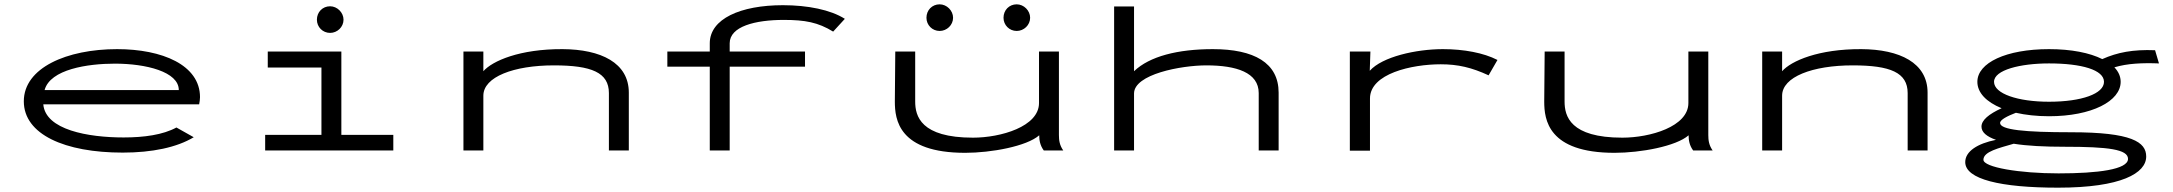

<svg xmlns="http://www.w3.org/2000/svg" viewBox="-20 -695 10040 887"><path d="M547 10C683 10 797 -14 875 -61L795 -106C733 -72 645 -60 551 -60C387 -60 190 -95 180 -213H900C902 -224 904 -235 904 -246C904 -395 729 -468 521 -468C289 -468 90 -382 90 -227C90 -74 279 10 547 10ZM186 -279C212 -375 385 -401 511 -401C653 -401 806 -364 806 -279Z M1505 -543C1538 -543 1567 -570 1567 -604C1567 -637 1538 -666 1505 -666C1470 -666 1444 -639 1444 -604C1444 -570 1471 -543 1505 -543ZM1205 0H1797V-72H1557V-457H1217V-383H1465V-72H1205Z M2121 0H2213V-253C2213 -340 2354 -393 2539 -393C2713 -393 2793 -360 2793 -265V0H2885V-267C2885 -405 2756 -467 2579 -468C2382 -469 2255 -414 2213 -366V-457H2121Z M3259 0H3351V-387H3699V-457H3351V-495C3351 -573 3469 -603 3601 -603C3699 -603 3759 -592 3829 -549L3883 -608C3817 -650 3711 -671 3597 -671C3401 -671 3259 -608 3259 -495V-457H3063V-387H3259Z M4321 -552C4354 -552 4383 -579 4383 -613C4383 -646 4354 -675 4321 -675C4286 -675 4260 -648 4260 -613C4260 -579 4287 -552 4321 -552ZM4677 -552C4710 -552 4739 -579 4739 -613C4739 -646 4710 -675 4677 -675C4642 -675 4616 -648 4616 -613C4616 -579 4643 -552 4677 -552ZM4439 11C4559 11 4723 -19 4781 -70C4781 -47 4785 -23 4802 0H4892C4875 -24 4872 -47 4872 -71V-457H4780V-219C4780 -110 4603 -59 4475 -59C4233 -59 4208 -159 4208 -226V-457H4116L4114 -226C4114 -143 4131 11 4439 11Z M5127 0H5219V-263C5219 -352 5436 -393 5553 -393C5692 -393 5795 -360 5795 -265V0H5887V-267C5887 -405 5773 -468 5583 -468C5421 -468 5291 -435 5219 -366V-665H5127Z M6216 1H6309V-240C6309 -355 6502 -398 6636 -398C6716 -398 6779 -383 6857 -347L6898 -418C6834 -451 6742 -468 6646 -468C6522 -468 6366 -433 6308 -368L6311 -457H6216Z M7439 11C7559 11 7723 -19 7781 -70C7781 -47 7785 -23 7802 0H7892C7875 -24 7872 -47 7872 -71V-457H7780V-219C7780 -110 7603 -59 7475 -59C7233 -59 7208 -159 7208 -226V-457H7116L7114 -226C7114 -143 7131 11 7439 11Z M8121 0H8213V-253C8213 -340 8354 -393 8539 -393C8713 -393 8793 -360 8793 -265V0H8885V-267C8885 -405 8756 -467 8579 -468C8382 -469 8255 -414 8213 -366V-457H8121Z M9446 -158C9644 -158 9777 -228 9777 -317C9777 -342 9767 -364 9748 -384C9808 -402 9877 -405 9954 -402L9936 -463C9833 -467 9762 -453 9692 -422C9634 -451 9549 -468 9446 -468C9248 -468 9115 -405 9115 -317C9115 -267 9156 -224 9227 -195C9168 -168 9134 -140 9134 -110C9134 -84 9158 -64 9201 -49C9116 -32 9059 4 9059 54C9059 133 9222 172 9488 172C9780 172 9895 105 9895 28C9895 -39 9828 -84 9548 -84C9334 -84 9220 -95 9220 -127C9220 -142 9254 -159 9293 -174C9337 -164 9389 -158 9446 -158ZM9446 -225C9302 -225 9192 -262 9192 -317C9192 -372 9314 -402 9446 -402C9597 -402 9700 -372 9700 -317C9700 -262 9597 -225 9446 -225ZM9143 43C9143 5 9215 -11 9283 -31C9345 -21 9425 -17 9518 -17C9720 -17 9811 -5 9811 39C9811 88 9672 106 9490 106C9310 106 9143 78 9143 43Z"/></svg>

Font: Inconsolata UltraExpanded
Style: Regular
Weight: 400
Width: 9
Monospace: yes
Designer: Raph Levien, Cyreal, Brenton Simpson
Foundry: Raph Levien, Cyreal, Google
Version: Version 3.100